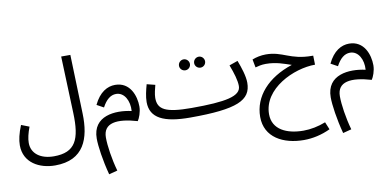

<svg xmlns="http://www.w3.org/2000/svg" viewBox="-94 -1015 3484 1710"><g transform="rotate(-10 1647.5 -160.0)"><path d="M30 1C30 160 169 232 310 232C572 232 637 44 630 -180L613 -714H530L549 -201C558 40 508 150 313 150C193 150 112 91 112 -6C112 -46 123 -92 144 -148L72 -176C43 -105 30 -47 30 1Z M769 393 846 373C815 263 797 141 797 66C797 -67 921 -82 1102 -29C1117 -50 1139 -105 1139 -155C1139 -251 1094 -382 958 -382C889 -382 816 -343 765 -235L827 -201C862 -267 903 -301 953 -301C1028 -301 1071 -218 1064 -127C919 -160 715 -144 715 61C715 129 734 262 769 393Z M1736 -401C1763 -401 1785 -423 1785 -450C1785 -477 1763 -500 1736 -500C1708 -500 1686 -477 1686 -450C1686 -423 1708 -401 1736 -401ZM1599 -401C1626 -401 1648 -423 1648 -450C1648 -477 1626 -500 1599 -500C1571 -500 1549 -477 1549 -450C1549 -423 1571 -401 1599 -401ZM1569 21C1995 21 2122 -39 2122 -197C2122 -257 2095 -338 2070 -403L1993 -376C2022 -300 2043 -231 2043 -181C2043 -89 1906 -61 1595 -61C1357 -61 1291 -101 1291 -205C1291 -239 1304 -290 1312 -320L1237 -339C1223 -289 1209 -231 1209 -182C1209 -36 1331 21 1569 21Z M2532 394C2610 394 2693 376 2771 339L2743 271C2677 297 2607 311 2542 311C2392 311 2264 254 2264 114C2264 -118 2552 -250 2744 -250L2742 -332H2733C2531 -332 2481 -416 2328 -416C2284 -416 2238 -406 2204 -392L2218 -318C2245 -325 2273 -333 2313 -333C2408 -333 2475 -305 2540 -284C2317 -211 2182 -61 2182 124C2182 309 2344 394 2532 394Z M2885 393 2962 373C2931 263 2913 141 2913 66C2913 -67 3037 -82 3218 -29C3233 -50 3255 -105 3255 -155C3255 -251 3210 -382 3074 -382C3005 -382 2932 -343 2881 -235L2943 -201C2978 -267 3019 -301 3069 -301C3144 -301 3187 -218 3180 -127C3035 -160 2831 -144 2831 61C2831 129 2850 262 2885 393Z"/></g></svg>

Font: Noto Sans Math
Style: Regular
Weight: 400
Designer: Monotype Design Team, Delve Withrington, Jeff Kellem
Foundry: Monotype Imaging Inc., Delve Fonts LLC
Version: Version 3.000